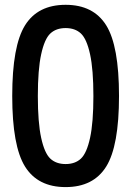

<svg xmlns="http://www.w3.org/2000/svg" viewBox="-20 -760 540 790"><path d="M313 -622.1Q289.1 -644.5 250 -644.5Q210.9 -644.5 187 -622.1Q163.1 -599.6 149.4 -536.6Q135.7 -473.6 135.7 -364.7Q135.7 -255.9 149.4 -192.9Q163.1 -129.9 187 -107.4Q210.9 -85 250 -85Q289.1 -85 313 -107.4Q336.9 -129.9 350.6 -192.9Q364.3 -255.9 364.3 -364.7Q364.3 -473.6 350.6 -536.6Q336.9 -599.6 313 -622.1ZM417 -74.7Q364.3 9.8 250 9.8Q135.7 9.8 83 -74.7Q30.3 -159.2 30.3 -365.2Q30.3 -571.3 83 -655.8Q135.7 -740.2 250 -740.2Q364.3 -740.2 417 -655.8Q469.7 -571.3 469.7 -365.2Q469.7 -159.2 417 -74.7Z"/></svg>

Font: Rounded-X Mgen+ 2m medium
Style: Regular
Weight: 500
Designer: [Source Han Sans]
Ryoko NISHIZUKA  (kana & ideographs); Paul D. Hunt (Latin, Greek & Cyrillic); Wenlong ZHANG  (bopomofo
Version: Version 1.059.20150602